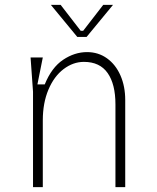

<svg xmlns="http://www.w3.org/2000/svg" viewBox="-20 -765 640 785"><path d="M155 -530 133 -420H163Q191 -489 238 -520.5Q285 -552 336 -552Q382 -552 417.5 -526.5Q453 -501 472.5 -456.5Q492 -412 492 -356V0H452V-338Q452 -421 420 -466.5Q388 -512 323 -512Q279 -512 240 -482.5Q201 -453 178 -398.5Q155 -344 155 -273V0H115V-390L105 -530ZM310 -639H320L402 -745H442L334 -614H296L188 -745H228Z"/></svg>

Font: Fliege Mono Thin
Style: Regular
Weight: 100
Version: Version 0.020;Glyphs 3.3 (3306)